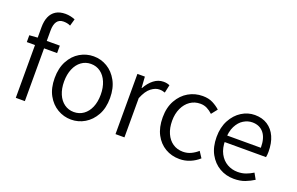

<svg xmlns="http://www.w3.org/2000/svg" viewBox="-89 -1083 2249 1453"><g transform="rotate(20 1035.0 -357.0)"><path d="M96 0V-569Q96 -618 111 -653Q126 -688 156.5 -707Q187 -726 233 -726Q254 -726 274.5 -721.5Q295 -717 311 -710L295 -654Q281 -661 267 -663.5Q253 -666 239 -666Q204 -666 186.5 -641Q169 -616 169 -568V0ZM30 -425V-480L99 -485H274V-425Z M544 12Q485 12 434 -18Q383 -48 352 -104.5Q321 -161 321 -242Q321 -322 352 -379.5Q383 -437 434 -467Q485 -497 544 -497Q603 -497 653.5 -467Q704 -437 735.5 -379.5Q767 -322 767 -242Q767 -161 735.5 -104.5Q704 -48 653.5 -18Q603 12 544 12ZM544 -49Q588 -49 621.5 -73Q655 -97 673.5 -140.5Q692 -184 692 -242Q692 -299 673.5 -343Q655 -387 621.5 -411.5Q588 -436 544 -436Q501 -436 467.5 -411.5Q434 -387 415.5 -343Q397 -299 397 -242Q397 -184 415.5 -140.5Q434 -97 467.5 -73Q501 -49 544 -49Z M899 0V-485H959L965 -396H968Q993 -442 1028.5 -469.5Q1064 -497 1106 -497Q1121 -497 1133 -494.5Q1145 -492 1156 -487L1142 -423Q1130 -427 1120.5 -429Q1111 -431 1096 -431Q1065 -431 1031 -405.5Q997 -380 971 -316V0Z M1417 12Q1353 12 1302 -18Q1251 -48 1221 -104.5Q1191 -161 1191 -242Q1191 -322 1223.5 -379.5Q1256 -437 1308 -467Q1360 -497 1422 -497Q1470 -497 1504 -479.5Q1538 -462 1563 -439L1525 -391Q1504 -411 1479.5 -423.5Q1455 -436 1425 -436Q1379 -436 1343.5 -411.5Q1308 -387 1287.5 -343Q1267 -299 1267 -242Q1267 -184 1286.5 -140.5Q1306 -97 1341 -73Q1376 -49 1423 -49Q1458 -49 1488 -63.5Q1518 -78 1541 -99L1573 -50Q1541 -21 1501 -4.5Q1461 12 1417 12Z M1855 12Q1791 12 1739 -18.5Q1687 -49 1656 -105.5Q1625 -162 1625 -242Q1625 -320 1656 -377.5Q1687 -435 1736.5 -466Q1786 -497 1842 -497Q1902 -497 1945 -469Q1988 -441 2010.5 -390.5Q2033 -340 2033 -270Q2033 -259 2032 -247Q2031 -235 2029 -226H1682L1681 -279H1968Q1968 -357 1935 -397.5Q1902 -438 1843 -438Q1807 -438 1773 -417.5Q1739 -397 1717 -353.5Q1695 -310 1695 -242Q1695 -177 1718 -134Q1741 -91 1779.5 -69Q1818 -47 1864 -47Q1900 -47 1930 -58Q1960 -69 1987 -86L2014 -38Q1983 -18 1944.5 -3Q1906 12 1855 12Z"/></g></svg>

Font: Assistant ExtraLight
Style: Regular
Weight: 400
Version: Version 3.000